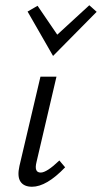

<svg xmlns="http://www.w3.org/2000/svg" viewBox="-20 -706 388 731"><path d="M182 -493 85 -662 123 -684 198 -574 320 -686 348 -661ZM102 5Q71 5 58 -14.5Q45 -34 54 -74L134 -414H195L119 -89Q109 -49 135 -49Q158 -49 206 -95L228 -69Q157 5 102 5Z"/></svg>

Font: EauTestInfant
Style: Italic
Weight: 400
Italic angle: -12°
Designer: Christian Thalmann (Catharsis Fonts)
Version: Version 0.001;PS 000.001;hotconv 1.0.88;makeotf.lib2.5.64775